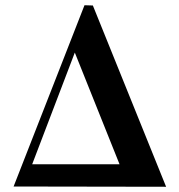

<svg xmlns="http://www.w3.org/2000/svg" viewBox="-20 -715 683 734"><path d="M335 -694 615 -1 32 -2 303 -695ZM103 -87H437L266 -514Z"/></svg>

Font: GFS Didot Classic
Style: Regular
Weight: 400
Designer: George D. Matthiopoulos
Foundry: George D. Matthiopoulos
Version: Version 1.000